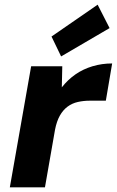

<svg xmlns="http://www.w3.org/2000/svg" viewBox="-20 -800 499 820"><path d="M22 0 113 -517H246L244 -427Q270 -460 302.5 -482.5Q335 -505 375 -517Q415 -529 459 -529L432 -370H364Q337 -370 312.5 -364.5Q288 -359 268.5 -344.5Q249 -330 235.5 -306Q222 -282 215 -246L172 0ZM241 -559 200 -644 397 -780 448 -680Z"/></svg>

Font: DM Sans 11pt Black
Style: Italic
Weight: 900
Italic angle: -10°
Version: Version 4.004;gftools[0.9.30]